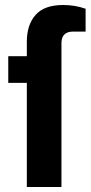

<svg xmlns="http://www.w3.org/2000/svg" viewBox="-20 -752 364 772"><path d="M87.9 0V-418.9H13.2V-525.9H87.9V-584Q87.9 -652.3 123 -692.1Q158.2 -731.9 233.9 -731.9Q281.7 -731.9 324.2 -716.8V-625H273.9Q227.1 -625 227.1 -578.1V0Z"/></svg>

Font: Archivo
Style: Bold
Weight: 700
Designer: Hector Gatti
Foundry: Omnibus-Type
Version: Version 2.001